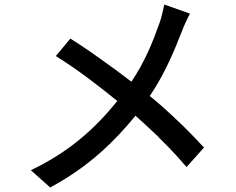

<svg xmlns="http://www.w3.org/2000/svg" viewBox="-20 -790 1040 846"><path d="M577 -280C608 -253 637 -226 666 -198L673 -192C676 -188 680 -185 683 -181L690 -174C694 -171 697 -167 700 -164L707 -157C714 -150 721 -143 728 -136L734 -129C745 -118 755 -107 765 -96L772 -88C782 -77 792 -66 802 -54L879 -140C871 -148 864 -156 856 -164L850 -171C819 -203 787 -236 752 -268L745 -275C712 -306 677 -337 640 -367C704 -461 749 -568 781 -651C789 -673 806 -710 817 -730L704 -770C699 -746 691 -711 683 -689C654 -607 618 -517 559 -430C519 -461 473 -495 426 -528L418 -534L409 -540C401 -546 392 -552 384 -558L375 -564C346 -584 317 -603 290 -620L226 -543C325 -482 424 -404 497 -345C399 -224 286 -121 116 -40L201 36C373 -56 486 -169 577 -280Z"/></svg>

Font: Glow Sans SC Normal Medium
Style: Regular
Weight: 600
Designer: Ryoko NISHIZUKA (kana, bopomofo & ideographs); Paul D. Hunt (Latin, Greek & Cyrillic); Sandoll Communications, Soo-young
Version: Version 0.93